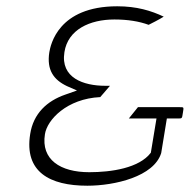

<svg xmlns="http://www.w3.org/2000/svg" viewBox="-20 -595 607 611"><path d="M76 -168C57 -48 138 -4 258 -4C345 -4 470 -33 493 -108L511 -218H545C560 -218 559 -217 562 -236C565 -255 566 -254 550 -254H419L390 -218H478L460 -109C423 -60 334 -47 264 -47C172 -47 110 -87 123 -168C130 -214 193 -281 299 -286L330 -322H315C246 -322 172 -347 185 -429C196 -501 266 -533 344 -533C387 -533 423 -527 453 -516C463 -521 485 -532 501 -542C461 -561 415 -575 353 -575C165 -575 141 -452 137 -429C128 -372 151 -341 193 -321L225 -307L188 -294C130 -274 86 -234 76 -168Z"/></svg>

Font: Charger Sport
Style: HLExtObl
Weight: 100
Designer: Jasper
Foundry: Cannot Into Space Fonts
Version: Version 1.1